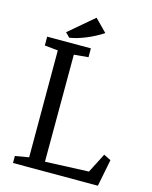

<svg xmlns="http://www.w3.org/2000/svg" viewBox="-136 -1025 878 1112"><g transform="rotate(15 303.5 -469.0)"><path d="M52 0ZM134 -56V-697L54 -705V-758H316V-705L230 -697L229 -55L490 -66L550 -183L593 -162L561 0H52V-42ZM302 -938 374 -865Q328 -835 276 -813.5Q224 -792 179 -785L153 -811Z"/></g></svg>

Font: Martel DemiBold
Style: Regular
Weight: 600
Designer: Dan Reynolds
Foundry: Dan Reynolds
Version: Version 1.001; ttfautohint (v1.1) -l 5 -r 5 -G 72 -x 0 -D la